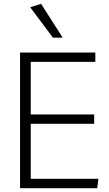

<svg xmlns="http://www.w3.org/2000/svg" viewBox="-20 -985 573 1005"><path d="M479 -661H141V-386H473V-337H141V-49H495L489 0H85V-710H479ZM257 -788 138 -947 195 -965 308 -788Z"/></svg>

Font: Livvic Light
Style: Regular
Weight: 300
Designer: Jacques Le Bailly, Baron von Fonthausen
Version: Version 1.001; ttfautohint (v1.8.2)